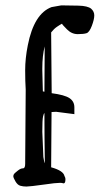

<svg xmlns="http://www.w3.org/2000/svg" viewBox="-20 -683 388 711"><path d="M317.4 -650.9C308.9 -657.7 293.3 -661.5 270.5 -662.1L207 -663.1L170.9 -656.7C127.6 -640.5 98.3 -593.4 83 -515.6C76.5 -483.1 73.2 -452.2 73.2 -423.1C73.2 -394 73.9 -370.1 75.2 -351.6L73.2 -75.7C73.2 -64.9 70.5 -59.6 64.9 -59.6C59.4 -59.6 53.2 -56.9 46.4 -51.5C39.6 -46.1 35 -42.2 32.7 -39.6C30.4 -36.9 29.3 -33.9 29.3 -30.3C29.3 -26.7 31.9 -20.4 37.1 -11.5C42.3 -2.5 48.3 2.9 55.2 4.9C62 6.8 69.6 7.8 77.9 7.8C86.2 7.8 109 5.2 146.5 0C172.9 -3.9 191.4 -5.9 202.1 -5.9C206.7 -5.9 209.8 -5.5 211.4 -4.9C212.7 -4.2 214 -3.9 215.3 -3.9C218.9 -4.2 221 -6.8 221.7 -11.7C222.3 -15.6 222.5 -18.6 222.2 -20.5C222.2 -22.1 222 -23.4 221.7 -24.4C221 -26.4 220.4 -28 219.7 -29.3L218.8 -30.8C216.5 -44.1 200 -55 169.4 -63.5C170.1 -131.5 170.6 -199.7 170.9 -268.1L188 -269L255.4 -260.3V-285.6C255.4 -300.3 249.3 -311.6 237.3 -319.6C225.3 -327.6 203.3 -333.7 171.4 -337.9C171.1 -412.4 170.4 -487.5 169.4 -563C176.3 -571.8 183.5 -578.8 191.2 -584C198.8 -589.2 204.9 -592.9 209.5 -595.2C210.4 -592.6 216.7 -585.5 228.3 -574C239.8 -562.4 253 -556.6 267.8 -556.6C282.6 -556.6 293.5 -557.8 300.5 -560.1C307.5 -562.3 314 -571.5 320.1 -587.4C326.1 -603.4 329.1 -616.2 329.1 -626C329.1 -635.7 325.2 -644 317.4 -650.9ZM136.7 -429.7C136.7 -461.3 139.6 -488.4 145.5 -511.2C144.9 -455.2 144.5 -399.3 144.5 -343.3C142.6 -343.9 140.6 -344.4 138.7 -344.7L136.7 -421.9ZM136.7 -194.8C136.7 -224.8 137.6 -243.7 139.4 -251.5C141.2 -259.3 142.9 -263.5 144.5 -264.2C144.5 -202.6 145 -140.8 146 -78.6C144 -82.2 142.3 -89.8 140.6 -101.6Z"/></svg>

Font: Drukaatie burti
Style: Regular
Weight: 400
Version: Version 0.14.4